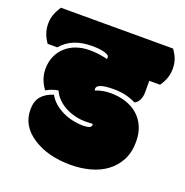

<svg xmlns="http://www.w3.org/2000/svg" viewBox="-164 -760 854 887"><g transform="rotate(20 263.0 -316.5)"><path d="M309.1 -189.9Q309.1 -190.9 308.8 -192.4Q308.6 -193.8 308.1 -196.3Q297.4 -194.8 270.5 -194.8Q246.6 -194.8 221.9 -200.7Q197.3 -206.5 175 -218Q152.8 -229.5 135 -246.8Q117.2 -264.2 106.9 -287.1Q72.8 -281.2 48.8 -266.1Q16.1 -310.5 16.1 -359.9Q16.1 -395.5 28.8 -423.6Q41.5 -451.7 63.5 -471.2Q85.4 -490.7 115.2 -501Q145 -511.2 179.2 -511.2Q225.1 -511.2 267.1 -500Q268.6 -503.9 268.6 -506.8Q268.6 -516.6 257.6 -521.7Q246.6 -526.9 231.9 -529.5Q217.3 -532.2 203.1 -532.7Q189 -533.2 182.1 -533.2Q84.5 -533.2 33.7 -472.2H-13.7Q-43.5 -513.7 -43.5 -560.1Q-43.5 -585 -36.4 -605Q-29.3 -625 -13.7 -649.9H538.6Q546.4 -638.2 552.2 -627.7Q558.1 -617.2 561.8 -606.4Q565.4 -595.7 567.1 -584.5Q568.8 -573.2 568.8 -560.1Q568.8 -514.2 538.6 -472.2H485.8V-414.1Q485.8 -393.6 477.5 -377.2Q469.2 -360.8 455.1 -355Q406.7 -379.9 345.2 -379.9Q262.7 -379.9 262.7 -352.1Q262.7 -348.1 265.1 -344.2Q298.3 -357.9 338.9 -357.9Q377.9 -357.9 411.9 -347.2Q445.8 -336.4 470.9 -314.9Q496.1 -293.5 510.5 -261.5Q524.9 -229.5 524.9 -187Q524.9 -133.3 504.2 -94.7Q483.4 -56.2 449 -31.2Q414.6 -6.3 369.6 5.4Q324.7 17.1 276.4 17.1Q163.1 17.1 89.4 -31.7Q15.1 -80.1 15.1 -160.2Q15.1 -201.2 35.4 -225.3Q55.7 -249.5 94.2 -261.2Q106 -239.3 125.5 -222.7Q145 -206.1 168.5 -195.1Q191.9 -184.1 217.5 -178.5Q243.2 -172.9 267.1 -172.9Q309.1 -172.9 309.1 -189.9Z"/></g></svg>

Font: Modak sl
Style: Regular
Weight: 400
Designer: Sarang Kulkarni, Maithili Shingre, Noopur Datye
Foundry: Ek Type
Version: Version 1.036;PS Version 1.000;hotconv 1.0.79;makeotf.lib2.5